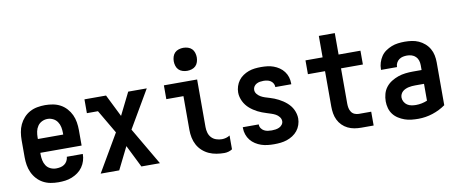

<svg xmlns="http://www.w3.org/2000/svg" viewBox="-66 -1028 3132 1314"><g transform="rotate(-10 1500.0 -371.0)"><path d="M250 8Q222 8 195 3Q168 -2 144 -15Q120 -28 101.5 -48.5Q83 -69 71.5 -94Q60 -119 55.5 -146Q51 -173 51 -200V-320Q51 -347 55.5 -374.5Q60 -402 71.5 -426.5Q83 -451 101.5 -471.5Q120 -492 144 -505Q168 -518 195.5 -523Q223 -528 250 -528Q277 -528 304.5 -523Q332 -518 356 -505Q380 -492 398.5 -471.5Q417 -451 428.5 -426.5Q440 -402 444.5 -374.5Q449 -347 449 -320V-212H162V-200Q162 -180 166 -160Q170 -140 181 -123Q192 -106 211 -97Q230 -88 250 -88Q265 -88 280 -91Q295 -94 307.5 -102.5Q320 -111 327.5 -125Q335 -139 336 -154H447Q447 -130 440 -107Q433 -84 419 -64Q405 -44 385.5 -30Q366 -16 343.5 -7Q321 2 297.5 5Q274 8 250 8ZM162 -308H338V-320Q338 -340 334 -360Q330 -380 318.5 -397Q307 -414 288.5 -423Q270 -432 250 -432Q230 -432 211.5 -423Q193 -414 181.5 -397Q170 -380 166 -360Q162 -340 162 -320Z M673 0H544L696 -260L600 -424H523V-520H673L750 -365L827 -520H956L804 -260L956 0H827L750 -155Z M1403 8Q1376 8 1348.5 3.5Q1321 -1 1296.5 -12Q1272 -23 1251.5 -41.5Q1231 -60 1218 -84Q1205 -108 1199.5 -135Q1194 -162 1194 -189V-424H1075V-520H1306V-189Q1306 -169 1311.5 -149.5Q1317 -130 1330.5 -115.5Q1344 -101 1363.5 -94.5Q1383 -88 1403 -88Q1417 -88 1431.5 -92Q1446 -96 1458 -104V-8Q1446 0 1431.5 4Q1417 8 1403 8ZM1250 -590Q1234 -590 1218 -595Q1202 -600 1191 -611Q1180 -622 1175 -638Q1170 -654 1170 -670Q1170 -686 1175 -702Q1180 -718 1191 -729Q1202 -740 1218 -745Q1234 -750 1250 -750Q1266 -750 1282 -745Q1298 -740 1309 -729Q1320 -718 1325 -702Q1330 -686 1330 -670Q1330 -654 1325 -638Q1320 -622 1309 -611Q1298 -600 1282 -595Q1266 -590 1250 -590Z M1749 8Q1726 8 1703.5 5.5Q1681 3 1660 -4Q1639 -11 1619.5 -23.5Q1600 -36 1586 -53.5Q1572 -71 1564.5 -93Q1557 -115 1557 -137V-144H1668V-142Q1668 -128 1676 -116.5Q1684 -105 1696 -98.5Q1708 -92 1721.5 -90Q1735 -88 1749 -88Q1762 -88 1775.5 -90Q1789 -92 1801 -97.5Q1813 -103 1821.5 -114Q1830 -125 1830 -138Q1830 -154 1819.5 -167.5Q1809 -181 1795 -188.5Q1781 -196 1765.5 -201Q1750 -206 1734.5 -211Q1719 -216 1704 -221.5Q1689 -227 1674.5 -234.5Q1660 -242 1646.5 -251Q1633 -260 1621 -270.5Q1609 -281 1599 -294Q1589 -307 1582 -321.5Q1575 -336 1571 -351.5Q1567 -367 1567 -383Q1567 -405 1574 -426.5Q1581 -448 1594 -465.5Q1607 -483 1625.5 -495.5Q1644 -508 1664.5 -515.5Q1685 -523 1707 -525.5Q1729 -528 1751 -528Q1773 -528 1795 -525.5Q1817 -523 1837.5 -515.5Q1858 -508 1876.5 -495.5Q1895 -483 1908.5 -465Q1922 -447 1928.5 -426Q1935 -405 1935 -383V-376H1824V-378Q1824 -391 1817 -402.5Q1810 -414 1799.5 -420.5Q1789 -427 1776.5 -429.5Q1764 -432 1751 -432Q1739 -432 1726.5 -430Q1714 -428 1703 -422Q1692 -416 1685 -405.5Q1678 -395 1678 -382Q1678 -366 1688.5 -353Q1699 -340 1713 -332Q1727 -324 1742.5 -319Q1758 -314 1773.5 -309.5Q1789 -305 1804 -299Q1819 -293 1833.5 -285.5Q1848 -278 1861.5 -269Q1875 -260 1887 -249.5Q1899 -239 1909 -226.5Q1919 -214 1926 -199.5Q1933 -185 1937 -169Q1941 -153 1941 -137Q1941 -115 1933.5 -93Q1926 -71 1912 -53.5Q1898 -36 1878.5 -23.5Q1859 -11 1838 -4Q1817 3 1794.5 5.5Q1772 8 1749 8Z M2441 0H2355Q2331 0 2307.5 -4Q2284 -8 2262.5 -18.5Q2241 -29 2224 -46Q2207 -63 2196.5 -84.5Q2186 -106 2182 -130Q2178 -154 2178 -178V-424H2059V-520H2178V-669H2289V-520H2441V-424H2289V-178Q2289 -163 2292 -148Q2295 -133 2303.5 -120.5Q2312 -108 2326 -102Q2340 -96 2355 -96H2441Z M2751 8Q2727 8 2703 5.5Q2679 3 2656.5 -5Q2634 -13 2613.5 -26Q2593 -39 2578.5 -58Q2564 -77 2557.5 -100.5Q2551 -124 2551 -148Q2551 -174 2558 -199.5Q2565 -225 2581 -245.5Q2597 -266 2619.5 -280Q2642 -294 2666.5 -302.5Q2691 -311 2717 -314Q2743 -317 2769 -317H2830V-351Q2830 -368 2825 -383.5Q2820 -399 2808.5 -410.5Q2797 -422 2781 -427Q2765 -432 2749 -432Q2734 -432 2720 -429Q2706 -426 2694 -417.5Q2682 -409 2675 -395.5Q2668 -382 2668 -368V-366H2557V-371Q2557 -394 2564 -416.5Q2571 -439 2584 -458.5Q2597 -478 2616.5 -491.5Q2636 -505 2657.5 -513.5Q2679 -522 2702.5 -525Q2726 -528 2749 -528Q2774 -528 2798.5 -524.5Q2823 -521 2845.5 -511Q2868 -501 2887 -484.5Q2906 -468 2918.5 -446.5Q2931 -425 2936 -400.5Q2941 -376 2941 -351V-53Q2900 -24 2851 -8Q2802 8 2751 8ZM2751 -88Q2771 -88 2791 -92Q2811 -96 2830 -104V-221H2769Q2757 -221 2745.5 -220Q2734 -219 2722.5 -216.5Q2711 -214 2700 -209Q2689 -204 2680.5 -196.5Q2672 -189 2667 -178Q2662 -167 2662 -155Q2662 -140 2670 -125.5Q2678 -111 2691 -102.5Q2704 -94 2719.5 -91Q2735 -88 2751 -88Z"/></g></svg>

Font: Moesevka
Style: Bold
Weight: 700
Monospace: yes
Designer: Belleve Invis
Foundry: Belleve Invis
Version: Version 32.5.0; ttfautohint (v1.8.4)